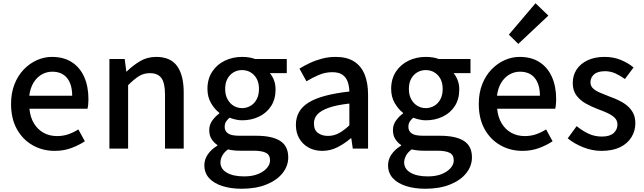

<svg xmlns="http://www.w3.org/2000/svg" viewBox="-20 -914 3963 1181"><path d="M317 14Q242 14 181 -20.5Q120 -55 84 -119.5Q48 -184 48 -275Q48 -342 69 -395.5Q90 -449 126 -486.5Q162 -524 207 -544Q252 -564 299 -564Q372 -564 422 -531.5Q472 -499 498 -440.5Q524 -382 524 -304Q524 -287 522.5 -271.5Q521 -256 518 -245H161Q166 -193 188.5 -155.5Q211 -118 247.5 -97.5Q284 -77 331 -77Q368 -77 400 -88Q432 -99 462 -118L502 -45Q464 -20 417.5 -3Q371 14 317 14ZM160 -325H424Q424 -395 392.5 -434Q361 -473 301 -473Q267 -473 237 -456Q207 -439 186.5 -406Q166 -373 160 -325Z M653 0V-551H747L757 -474H759Q797 -511 841 -537.5Q885 -564 941 -564Q1029 -564 1069.5 -507.5Q1110 -451 1110 -346V0H995V-332Q995 -403 973 -433.5Q951 -464 902 -464Q864 -464 834.5 -445.5Q805 -427 768 -390V0Z M1466 247Q1400 247 1348 230.5Q1296 214 1266.5 182Q1237 150 1237 102Q1237 67 1258 36Q1279 5 1317 -18V-22Q1296 -36 1281.5 -58.5Q1267 -81 1267 -114Q1267 -147 1286.5 -173.5Q1306 -200 1329 -216V-220Q1300 -242 1278 -280Q1256 -318 1256 -367Q1256 -429 1285.5 -473.5Q1315 -518 1363.5 -541Q1412 -564 1469 -564Q1493 -564 1513.5 -560.5Q1534 -557 1549 -551H1744V-464H1640Q1655 -447 1665 -421Q1675 -395 1675 -364Q1675 -304 1647.5 -261.5Q1620 -219 1573 -196.5Q1526 -174 1469 -174Q1451 -174 1430.5 -178.5Q1410 -183 1392 -190Q1379 -179 1370.5 -166Q1362 -153 1362 -133Q1362 -109 1381.5 -94Q1401 -79 1454 -79H1556Q1653 -79 1703 -47.5Q1753 -16 1753 54Q1753 107 1718 151Q1683 195 1618.5 221Q1554 247 1466 247ZM1469 -249Q1497 -249 1521 -263Q1545 -277 1559 -303.5Q1573 -330 1573 -367Q1573 -404 1559 -429.5Q1545 -455 1521.5 -469Q1498 -483 1469 -483Q1440 -483 1416.5 -469Q1393 -455 1379 -429.5Q1365 -404 1365 -367Q1365 -330 1379.5 -303.5Q1394 -277 1417.5 -263Q1441 -249 1469 -249ZM1482 171Q1531 171 1566 157Q1601 143 1621 120.5Q1641 98 1641 73Q1641 38 1615 25.5Q1589 13 1539 13H1456Q1436 13 1418 11Q1400 9 1382 5Q1358 23 1347 44Q1336 65 1336 85Q1336 125 1375 148Q1414 171 1482 171Z M1962 14Q1915 14 1878.5 -6Q1842 -26 1821 -62Q1800 -98 1800 -146Q1800 -235 1878.5 -283.5Q1957 -332 2129 -351Q2128 -383 2119 -410Q2110 -437 2087.5 -453.5Q2065 -470 2024 -470Q1981 -470 1941 -453Q1901 -436 1865 -414L1822 -492Q1851 -510 1886 -526.5Q1921 -543 1961 -553.5Q2001 -564 2044 -564Q2113 -564 2157 -536.5Q2201 -509 2222.5 -457Q2244 -405 2244 -331V0H2150L2141 -63H2137Q2100 -31 2056 -8.5Q2012 14 1962 14ZM1997 -78Q2033 -78 2064 -94.5Q2095 -111 2129 -143V-277Q2048 -268 2000 -250.5Q1952 -233 1931.5 -209.5Q1911 -186 1911 -155Q1911 -114 1936 -96Q1961 -78 1997 -78Z M2596 247Q2530 247 2478 230.5Q2426 214 2396.5 182Q2367 150 2367 102Q2367 67 2388 36Q2409 5 2447 -18V-22Q2426 -36 2411.5 -58.5Q2397 -81 2397 -114Q2397 -147 2416.5 -173.5Q2436 -200 2459 -216V-220Q2430 -242 2408 -280Q2386 -318 2386 -367Q2386 -429 2415.5 -473.5Q2445 -518 2493.5 -541Q2542 -564 2599 -564Q2623 -564 2643.5 -560.5Q2664 -557 2679 -551H2874V-464H2770Q2785 -447 2795 -421Q2805 -395 2805 -364Q2805 -304 2777.5 -261.5Q2750 -219 2703 -196.5Q2656 -174 2599 -174Q2581 -174 2560.5 -178.5Q2540 -183 2522 -190Q2509 -179 2500.5 -166Q2492 -153 2492 -133Q2492 -109 2511.5 -94Q2531 -79 2584 -79H2686Q2783 -79 2833 -47.5Q2883 -16 2883 54Q2883 107 2848 151Q2813 195 2748.5 221Q2684 247 2596 247ZM2599 -249Q2627 -249 2651 -263Q2675 -277 2689 -303.5Q2703 -330 2703 -367Q2703 -404 2689 -429.5Q2675 -455 2651.5 -469Q2628 -483 2599 -483Q2570 -483 2546.5 -469Q2523 -455 2509 -429.5Q2495 -404 2495 -367Q2495 -330 2509.5 -303.5Q2524 -277 2547.5 -263Q2571 -249 2599 -249ZM2612 171Q2661 171 2696 157Q2731 143 2751 120.5Q2771 98 2771 73Q2771 38 2745 25.5Q2719 13 2669 13H2586Q2566 13 2548 11Q2530 9 2512 5Q2488 23 2477 44Q2466 65 2466 85Q2466 125 2505 148Q2544 171 2612 171Z M3194 14Q3119 14 3058 -20.5Q2997 -55 2961 -119.5Q2925 -184 2925 -275Q2925 -342 2946 -395.5Q2967 -449 3003 -486.5Q3039 -524 3084 -544Q3129 -564 3176 -564Q3249 -564 3299 -531.5Q3349 -499 3375 -440.5Q3401 -382 3401 -304Q3401 -287 3399.5 -271.5Q3398 -256 3395 -245H3038Q3043 -193 3065.5 -155.5Q3088 -118 3124.5 -97.5Q3161 -77 3208 -77Q3245 -77 3277 -88Q3309 -99 3339 -118L3379 -45Q3341 -20 3294.5 -3Q3248 14 3194 14ZM3037 -325H3301Q3301 -395 3269.5 -434Q3238 -473 3178 -473Q3144 -473 3114 -456Q3084 -439 3063.5 -406Q3043 -373 3037 -325ZM3168 -644 3110 -701 3274 -894 3353 -818Z M3679 14Q3623 14 3567.5 -8Q3512 -30 3472 -63L3527 -138Q3563 -109 3600.5 -91.5Q3638 -74 3682 -74Q3731 -74 3754.5 -95.5Q3778 -117 3778 -148Q3778 -173 3760.5 -190Q3743 -207 3715 -219.5Q3687 -232 3657 -243Q3620 -257 3584.5 -276.5Q3549 -296 3526 -326.5Q3503 -357 3503 -403Q3503 -450 3526.5 -486Q3550 -522 3594 -543Q3638 -564 3699 -564Q3754 -564 3799.5 -545Q3845 -526 3877 -499L3824 -428Q3795 -449 3765 -462.5Q3735 -476 3702 -476Q3656 -476 3634 -456.5Q3612 -437 3612 -408Q3612 -385 3628 -370Q3644 -355 3670.5 -344Q3697 -333 3727 -321Q3756 -311 3784.5 -297.5Q3813 -284 3836 -265.5Q3859 -247 3873.5 -220.5Q3888 -194 3888 -155Q3888 -109 3864 -70Q3840 -31 3794 -8.5Q3748 14 3679 14Z"/></svg>

Font: Noto Sans KR Medium
Style: Regular
Weight: 500
Designer: Ryoko NISHIZUKA  (kana, bopomofo & ideographs); Paul D. Hunt (Latin, Greek & Cyrillic); Sandoll Communications , Soo-you
Foundry: Adobe
Version: Version 2.004-H2;hotconv 1.0.118;makeotfexe 2.5.65603